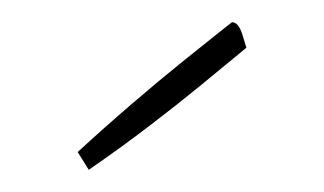

<svg xmlns="http://www.w3.org/2000/svg" viewBox="-20 -732 292 173"><path d="M60 -579Q60 -579 57.5 -583Q55 -587 52.5 -591Q50 -595 50 -595Q75 -618 99.5 -639Q124 -660 144.5 -676.5Q165 -693 177 -702.5Q189 -712 189 -712Q195 -712 198.5 -700.5Q202 -689 202 -689Q202 -689 190.5 -679.5Q179 -670 159.5 -654Q140 -638 114.5 -618.5Q89 -599 60 -579Z"/></svg>

Font: Yanone Kaffeesatz ExtraLight ExtraLight
Style: Regular
Weight: 250
Version: Version 2.003